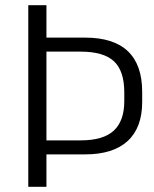

<svg xmlns="http://www.w3.org/2000/svg" viewBox="-20 -720 595 740"><path d="M89 -700H159V-575H308Q418 -575 473 -522.5Q528 -470 528 -366V-327Q528 -228 472 -176.5Q416 -125 308 -125H154V-179H291Q378 -179 418.5 -216.5Q459 -254 459 -330V-364Q459 -447 419 -484Q379 -521 291 -521H142L159 -540V0H89Z"/></svg>

Font: Pathway Extreme 28pt Light
Style: Regular
Weight: 300
Designer: Eduardo Rodriguez Tunni
Foundry: Eduardo Rodriguez Tunni
Version: Version 1.001;gftools[0.9.26]